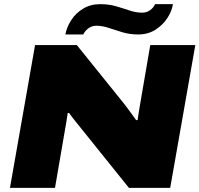

<svg xmlns="http://www.w3.org/2000/svg" viewBox="-20 -905 961 925"><path d="M28 0 149 -688H350L578 -405Q586 -395 596.5 -380.5Q607 -366 617.5 -352Q628 -338 636 -326L643 -327Q645 -344 648.5 -363.5Q652 -383 655 -403L704 -688H921L800 0H601L368 -290Q355 -306 339 -326Q323 -346 313 -361L306 -360Q304 -342 300 -319.5Q296 -297 293 -279L245 0ZM295 -739Q301 -773 322.5 -807Q344 -841 380 -863Q416 -885 463 -885Q504 -885 538.5 -875Q573 -865 604 -854.5Q635 -844 665 -844Q686 -844 702.5 -855.5Q719 -867 727 -885H813Q808 -851 786 -817.5Q764 -784 728.5 -761.5Q693 -739 646 -739Q605 -739 570 -749.5Q535 -760 504 -770.5Q473 -781 444 -781Q423 -781 406.5 -769Q390 -757 381 -739Z"/></svg>

Font: Archivo SemiExpanded Black
Style: Italic
Weight: 900
Width: 6
Italic angle: -10°
Designer: Hector Gatti
Foundry: Omnibus-Type
Version: Version 2.001